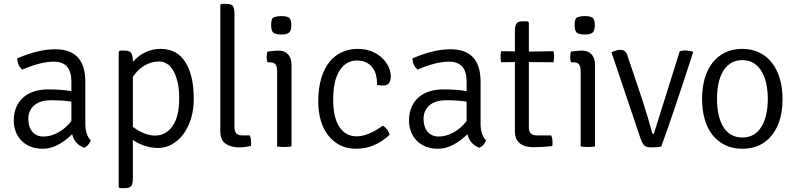

<svg xmlns="http://www.w3.org/2000/svg" viewBox="-20 -755 4107 990"><path d="M448 -31Q437 -3 414 7Q365 -11 352 -63Q275 12 201 12Q163 12 135 0Q107 -12 88.5 -32Q70 -52 60.5 -78Q51 -104 51 -133Q51 -173 64.5 -203.5Q78 -234 101.5 -254Q125 -274 157 -284Q189 -294 226 -294Q301 -294 348 -285V-335Q348 -437 258 -437Q189 -437 95 -396Q69 -419 69 -454Q177 -501 265 -501Q420 -501 420 -334V-128Q419 -92 426.5 -68.5Q434 -45 448 -31ZM348 -131V-231Q324 -235 298 -236.5Q272 -238 243 -238Q186 -238 156 -211.5Q126 -185 126 -142Q126 -100 147 -75.5Q168 -51 204 -51Q241 -51 279.5 -71.5Q318 -92 348 -131Z M665 -33V165Q665 192 657 203.5Q649 215 625 215H598L592 209V-488L598 -494H624Q648 -494 656.5 -481.5Q665 -469 665 -441V-436Q725 -503 808 -503Q893 -503 936 -434.5Q979 -366 979 -245Q979 -186 963.5 -139Q948 -92 922.5 -59.5Q897 -27 864 -9.5Q831 8 796 8Q727 8 665 -33ZM665 -358V-101Q726 -56 780 -56Q834 -56 869 -104Q904 -152 904 -249Q904 -297 895.5 -332.5Q887 -368 873 -391.5Q859 -415 840.5 -426.5Q822 -438 801 -438Q761 -438 725 -417Q689 -396 665 -358Z M1226 -57H1268Q1272 -48 1273.5 -37Q1275 -26 1275 -17Q1275 -11 1274.5 -7.5Q1274 -4 1274 -2Q1258 1 1243 3Q1228 5 1213 5Q1172 5 1144 -13.5Q1116 -32 1116 -79V-729L1122 -735H1149Q1173 -735 1181 -723.5Q1189 -712 1189 -685V-100Q1189 -57 1226 -57Z M1483 -422V0Q1468 3 1446 3Q1424 3 1409 0V-386Q1409 -414 1400 -424Q1391 -434 1368 -434H1359Q1355 -445 1355 -461Q1355 -477 1359 -489Q1378 -491 1390 -492.5Q1402 -494 1409 -494H1417Q1448 -494 1465.5 -474.5Q1483 -455 1483 -422ZM1385 -662Q1401 -672 1431 -672Q1460 -672 1471 -663Q1482 -654 1482 -625Q1482 -596 1470 -586.5Q1458 -577 1431 -577Q1407 -577 1392.5 -584.5Q1378 -592 1378 -625Q1378 -648 1385 -662Z M1924 -317V-328Q1924 -350 1918 -371Q1912 -392 1899.5 -408Q1887 -424 1867.5 -433.5Q1848 -443 1821 -443Q1764 -443 1731 -391Q1698 -339 1698 -243Q1698 -147 1730.5 -99.5Q1763 -52 1819 -52Q1878 -52 1954 -107Q1981 -91 1989 -60Q1912 12 1816 12Q1768 12 1732 -7Q1696 -26 1671 -58.5Q1646 -91 1633.5 -135.5Q1621 -180 1621 -231Q1621 -300 1636.5 -351.5Q1652 -403 1679.5 -436.5Q1707 -470 1744 -486.5Q1781 -503 1823 -503Q1866 -503 1898 -489.5Q1930 -476 1951.5 -455Q1973 -434 1984 -409Q1995 -384 1995 -362Q1995 -314 1956 -314Q1942 -314 1924 -317Z M2486 -31Q2475 -3 2452 7Q2403 -11 2390 -63Q2313 12 2239 12Q2201 12 2173 0Q2145 -12 2126.5 -32Q2108 -52 2098.5 -78Q2089 -104 2089 -133Q2089 -173 2102.5 -203.5Q2116 -234 2139.5 -254Q2163 -274 2195 -284Q2227 -294 2264 -294Q2339 -294 2386 -285V-335Q2386 -437 2296 -437Q2227 -437 2133 -396Q2107 -419 2107 -454Q2215 -501 2303 -501Q2458 -501 2458 -334V-128Q2457 -92 2464.5 -68.5Q2472 -45 2486 -31ZM2386 -131V-231Q2362 -235 2336 -236.5Q2310 -238 2281 -238Q2224 -238 2194 -211.5Q2164 -185 2164 -142Q2164 -100 2185 -75.5Q2206 -51 2242 -51Q2279 -51 2317.5 -71.5Q2356 -92 2386 -131Z M2834 -491Q2837 -476 2837 -462.5Q2837 -449 2834 -434L2707 -435V-99Q2707 -57 2746 -57H2822Q2829 -40 2829 -23Q2829 -6 2827 -2Q2781 4 2732 4Q2635 4 2635 -79V-435L2564 -434Q2561 -449 2561 -462.5Q2561 -476 2564 -491L2635 -490V-595Q2635 -622 2643 -633.5Q2651 -645 2674 -645H2701L2707 -639V-489Z M3048 -422V0Q3033 3 3011 3Q2989 3 2974 0V-386Q2974 -414 2965 -424Q2956 -434 2933 -434H2924Q2920 -445 2920 -461Q2920 -477 2924 -489Q2943 -491 2955 -492.5Q2967 -494 2974 -494H2982Q3013 -494 3030.5 -474.5Q3048 -455 3048 -422ZM2950 -662Q2966 -672 2996 -672Q3025 -672 3036 -663Q3047 -654 3047 -625Q3047 -596 3035 -586.5Q3023 -577 2996 -577Q2972 -577 2957.5 -584.5Q2943 -592 2943 -625Q2943 -648 2950 -662Z M3351 -64 3485 -491Q3501 -495 3514.5 -495Q3528 -495 3552 -489L3554 -486Q3462 -200 3390 0Q3370 5 3342 5Q3314 5 3303.5 -3.5Q3293 -12 3282 -43L3133 -485Q3159 -498 3178 -498Q3207 -498 3215 -469L3295 -231Q3325 -137 3342 -72Q3344 -64 3351 -64Z M3945 -41Q3892 12 3807 12Q3757 12 3718.5 -7Q3680 -26 3653.5 -59.5Q3627 -93 3613.5 -140.5Q3600 -188 3600 -245Q3600 -302 3613.5 -349.5Q3627 -397 3653.5 -431Q3680 -465 3718.5 -484Q3757 -503 3807 -503Q3857 -503 3895.5 -484Q3934 -465 3960.5 -431Q3987 -397 4001 -349.5Q4015 -302 4015 -245Q4015 -111 3945 -41ZM3808 -46Q3872 -46 3905.5 -100.5Q3939 -155 3939 -245Q3939 -285 3931.5 -321.5Q3924 -358 3908 -385.5Q3892 -413 3867 -429Q3842 -445 3807 -445Q3773 -445 3748.5 -429.5Q3724 -414 3708 -387Q3692 -360 3684.5 -323.5Q3677 -287 3677 -245Q3677 -203 3684.5 -167Q3692 -131 3707.5 -104Q3723 -77 3748 -61.5Q3773 -46 3808 -46Z"/></svg>

Font: Signika
Style: Light
Weight: 300
Designer: Anna Giedrys
Foundry: Anna Giedrys
Version: Version 1.001